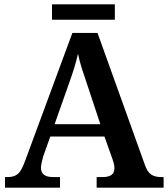

<svg xmlns="http://www.w3.org/2000/svg" viewBox="-20 -866 775 886"><path d="M3 0V-49H17Q45 -49 62 -63Q79 -77 96 -124L314 -714H430L648 -107Q659 -74 676.5 -61.5Q694 -49 723 -49H735V0H426V-49H455Q480 -49 494 -58.5Q508 -68 508 -91Q508 -101 505 -112Q502 -123 499 -132L462 -236H212L179 -143Q176 -131 172.5 -116.5Q169 -102 169 -92Q169 -49 224 -49H257V0ZM232 -293H443L383 -474Q370 -512 358.5 -547.5Q347 -583 340 -618Q332 -583 322 -551Q312 -519 298 -480ZM220 -775V-846H510V-775Z"/></svg>

Font: Noto Serif Myanmar SemiBold
Style: Regular
Weight: 600
Designer: Ben Mitchell and the Monotype Design Team
Foundry: Monotype Imaging Inc.
Version: Version 2.106; ttfautohint (v1.8.4.7-5d5b)